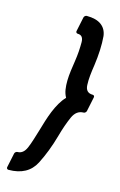

<svg xmlns="http://www.w3.org/2000/svg" viewBox="-112 -720 504 809"><g transform="rotate(15 140.0 -315.0)"><path d="M150.4 -661.1Q151.4 -665 155 -668Q158.7 -670.9 162.6 -670.9Q203.6 -670.9 226.1 -654.3Q248.5 -637.7 252.4 -606.9Q254.9 -578.6 253.4 -546.1Q252 -513.7 247.1 -479Q243.2 -454.1 241 -432.1Q238.8 -410.2 239.7 -390.1Q241.2 -356.4 272.5 -356.4Q276.4 -356.4 278.6 -353.5Q280.8 -350.6 279.8 -346.7L266.6 -283.7Q265.6 -279.8 262.2 -276.9Q258.8 -273.9 254.9 -273.9Q223.6 -273.9 208 -239.3Q190.9 -200.7 177.2 -150.9Q167 -114.7 154.8 -83Q142.6 -51.3 127.9 -22.5Q95.2 41 11.2 41Q7.3 41 4.9 38.1Q2.4 35.2 3.4 31.2L16.6 -31.7Q17.6 -35.6 21.2 -38.6Q24.9 -41.5 28.8 -41.5Q53.7 -41.5 66.9 -71.8Q74.7 -90.3 81.1 -111.1Q87.4 -131.8 93.8 -152.3Q100.1 -174.3 107.2 -197Q114.3 -219.7 123 -241.2Q131.8 -262.7 142.8 -281.7Q153.8 -300.8 167.5 -314.9Q159.2 -329.6 156.2 -347.9Q153.3 -366.2 153.8 -387Q154.3 -407.7 157.2 -429.9Q160.2 -452.1 163.6 -474.1Q167 -496.6 168.5 -517.3Q169.9 -538.1 169.9 -557.6Q169.9 -588.4 145 -588.4Q141.1 -588.4 138.7 -591.3Q136.2 -594.2 137.2 -598.1Z"/></g></svg>

Font: Fibel Nord
Style: Bold Italic
Weight: 700
Designer: Peter Wiegel
Foundry: Peter Wioegel
Version: Version 000.000